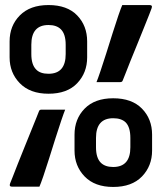

<svg xmlns="http://www.w3.org/2000/svg" viewBox="-20 -730 640 760"><path d="M172 -710Q246 -710 285.5 -669Q325 -628 325 -566V-503Q325 -442 285.5 -400.5Q246 -359 172 -359Q99 -359 58.5 -400.5Q18 -442 18 -503V-566Q18 -628 58.5 -669Q99 -710 172 -710ZM362 -405Q367 -417 377.5 -448Q388 -479 400.5 -518.5Q413 -558 425.5 -598Q438 -638 448.5 -668.5Q459 -699 464 -710H572Q585 -710 580 -697Q579 -693 570.5 -672Q562 -651 549.5 -619.5Q537 -588 523 -554Q509 -520 496.5 -489Q484 -458 476 -437Q468 -416 466 -412Q464 -405 456 -405ZM104 -516Q104 -474 123 -455Q139 -438 172 -438Q240 -438 240 -516V-553Q240 -595 221 -614Q204 -631 172 -631Q104 -631 104 -553ZM428 -341Q502 -341 542 -300Q582 -259 582 -197V-134Q582 -73 542 -31.5Q502 10 428 10Q355 10 315 -31.5Q275 -73 275 -134V-197Q275 -259 315 -300Q355 -341 428 -341ZM238 -296Q233 -284 222.5 -253Q212 -222 199.5 -182.5Q187 -143 174.5 -103Q162 -63 151.5 -32.5Q141 -2 136 9H28Q15 9 20 -4Q22 -8 30 -29Q38 -50 50.5 -81.5Q63 -113 77 -147.5Q91 -182 103.5 -213Q116 -244 124.5 -265Q133 -286 134 -289Q136 -296 144 -296ZM360 -147Q360 -105 379 -86Q396 -69 428 -69Q496 -69 496 -147V-184Q496 -226 478 -245Q461 -262 428 -262Q360 -262 360 -184Z"/></svg>

Font: Recursive Sn Lnr St SmB
Style: Regular
Weight: 600
Version: Version 1.079;hotconv 1.0.112;makeotfexe 2.5.65598; ttfautoh